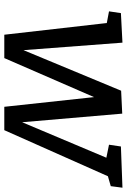

<svg xmlns="http://www.w3.org/2000/svg" viewBox="128 -702 576 871"><g transform="rotate(90 415.5 -266.0)"><path d="M137 2 84 -463 31 -473 39 -527 173 -534 207 -85 391 -528 495 -533 534 -79 695 -461 636 -473 644 -527 831 -534 824 -481 779 -468 570 2H464L420 -405L243 2Z"/></g></svg>

Font: Bitter Medium
Style: Italic
Weight: 500
Italic angle: -9°
Designer: Sol Matas, and Bitter project Authors
Foundry: Sol Matas
Version: Version 2.001